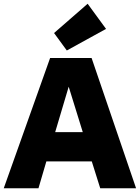

<svg xmlns="http://www.w3.org/2000/svg" viewBox="-27 -1003 745 1023"><path d="M329 -734 261 -827 440 -983 538 -849ZM-7 0 240 -694H461L698 0H507L462 -143H220L178 0ZM267 -299H414L339 -541Z"/></svg>

Font: Cantarell Extra Bold
Style: Regular
Weight: 800
Designer: Dave Crossland, Nikolaus Waxweiler, Florian Fecher, Jacques Le Bailly, Eben Sorkin, Alexei Vanyashin, Alexios Zavras, Em
Version: Version 0.303